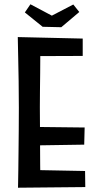

<svg xmlns="http://www.w3.org/2000/svg" viewBox="-20 -873 458 896"><path d="M64 3Q64 3 64.5 -19Q65 -41 65.5 -79.5Q66 -118 66.5 -166Q67 -214 67.5 -267Q68 -320 68 -371Q68 -435 67 -494.5Q66 -554 65 -600Q64 -646 63.5 -673Q63 -700 63 -700L169 -689Q169 -689 168.5 -667.5Q168 -646 168 -611Q168 -576 167.5 -533.5Q167 -491 166.5 -449Q166 -407 166 -372Q166 -337 166.5 -289.5Q167 -242 167 -192.5Q167 -143 167.5 -100Q168 -57 168.5 -30.5Q169 -4 169 -4ZM64 3 118 -80 377 -75 378 0ZM113 -194V-281L375 -278L373 -198ZM105 -611 63 -700 366 -693V-612ZM266 -746 179 -748 96 -815 122 -853 222 -800 322 -852 350 -817Z"/></svg>

Font: Truculenta SemiBold
Style: Regular
Weight: 600
Version: Version 1.002